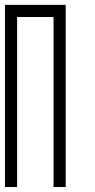

<svg xmlns="http://www.w3.org/2000/svg" viewBox="-20 -752 382 772"><path d="M195.3 -683.6V0H244.1V-732.4H0V0H48.8V-683.6Z"/></svg>

Font: Daray
Style: Regular
Weight: 400
Designer: Maxim Raikov
Foundry: Maxim Raikov
Version: Version 1.00 May 24, 2021, initial release